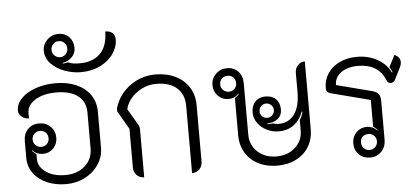

<svg xmlns="http://www.w3.org/2000/svg" viewBox="-56 -1007 2491 1139"><g transform="rotate(-5 1189.5 -437.0)"><path d="M72 -166V-266Q72 -310 98 -337Q124 -364 166 -364Q206 -364 233 -337Q260 -310 260 -271Q260 -233 235 -207.5Q210 -182 173 -182Q155 -182 138.5 -189Q122 -196 111 -209L108 -206Q122 -192 134 -184V-157Q134 -108 179 -76.5Q224 -45 295 -45Q366 -45 411.5 -85.5Q457 -126 457 -189V-404Q457 -468 411 -503Q365 -538 283 -538Q205 -538 156.5 -507.5Q108 -477 108 -428Q108 -409 110 -399Q84 -398 65.5 -413.5Q47 -429 47 -451Q47 -490 78.5 -522.5Q110 -555 164.5 -574Q219 -593 283 -593Q353 -593 406.5 -569.5Q460 -546 489.5 -503Q519 -460 519 -404V-189Q519 -135 489 -89.5Q459 -44 407.5 -17.5Q356 9 295 9Q231 9 180 -13.5Q129 -36 100.5 -76Q72 -116 72 -166ZM214 -271Q214 -292 200.5 -305.5Q187 -319 166 -319Q146 -319 132.5 -305.5Q119 -292 119 -271Q119 -252 133 -238Q147 -224 166 -224Q187 -224 200.5 -237.5Q214 -251 214 -271Z M231 -791Q231 -829 259 -856Q287 -883 324 -883Q365 -883 389.5 -857Q414 -831 414 -791Q414 -761 393 -738.5Q372 -716 336 -709L337 -705Q340 -705 350 -706.5Q360 -708 368 -710Q384 -703 399 -700.5Q414 -698 438 -698Q517 -698 560.5 -743Q604 -788 604 -873Q631 -873 646.5 -859.5Q662 -846 662 -818Q662 -778 635 -737.5Q608 -697 557 -671Q506 -645 438 -645Q393 -645 345 -662Q297 -679 264 -712.5Q231 -746 231 -791ZM371 -791Q371 -812 357.5 -826Q344 -840 324 -840Q304 -840 290.5 -826Q277 -812 277 -791Q277 -772 290.5 -758.5Q304 -745 324 -744Q343 -744 357 -758Q371 -772 371 -791Z M697 -55V-285L636 -390Q633 -396 633 -405Q633 -411 634 -414Q658 -494 725.5 -543.5Q793 -593 878 -593Q945 -593 997 -567.5Q1049 -542 1077.5 -496Q1106 -450 1106 -390V-55Q1106 -27 1088.5 -9Q1071 9 1044 9V-391Q1044 -460 1000.5 -498.5Q957 -537 878 -537Q814 -537 761 -498Q708 -459 694 -402L753 -302Q759 -291 759 -275V9Q733 9 715 -9Q697 -27 697 -55Z M1336 -190V-413Q1352 -422 1361 -435L1359 -437Q1334 -410 1298 -410Q1261 -410 1235.5 -436Q1210 -462 1210 -500Q1210 -539 1237 -566Q1264 -593 1304 -593Q1345 -593 1370.5 -566Q1396 -539 1396 -495V-189Q1396 -127 1440 -86.5Q1484 -46 1552 -46Q1620 -46 1664 -86Q1708 -126 1708 -188V-249Q1722 -271 1728 -296L1724 -299Q1706 -249 1669 -221Q1632 -193 1579 -193Q1540 -193 1506.5 -210Q1473 -227 1453 -255.5Q1433 -284 1433 -317Q1433 -358 1456 -382Q1479 -406 1517 -406Q1557 -406 1579.5 -383Q1602 -360 1602 -321Q1602 -287 1578.5 -267Q1555 -247 1514 -245V-241Q1536 -241 1547 -243Q1569 -237 1580 -237Q1642 -237 1675.5 -283.5Q1709 -330 1709 -417V-529Q1709 -556 1726 -574.5Q1743 -593 1768 -593V-190Q1768 -131 1741 -86Q1714 -41 1665 -16Q1616 9 1552 9Q1489 9 1440 -16Q1391 -41 1363.5 -86.5Q1336 -132 1336 -190ZM1351 -500Q1351 -521 1337.5 -534.5Q1324 -548 1304 -548Q1283 -548 1269.5 -534.5Q1256 -521 1256 -500Q1256 -480 1270 -466.5Q1284 -453 1304 -453Q1324 -453 1337.5 -466.5Q1351 -480 1351 -500ZM1560 -321Q1560 -339 1547.5 -351.5Q1535 -364 1517 -364Q1499 -364 1487 -351.5Q1475 -339 1475 -321Q1475 -303 1487 -291Q1499 -279 1517 -279Q1535 -279 1547.5 -291.5Q1560 -304 1560 -321Z M2138 -331 1902 -392Q1889 -396 1883.5 -403Q1878 -410 1878 -424Q1878 -473 1903.5 -511.5Q1929 -550 1974.5 -571.5Q2020 -593 2079 -593Q2146 -593 2200 -562.5Q2254 -532 2277 -482L2281 -484Q2275 -500 2265 -515L2301 -585Q2335 -570 2335 -539Q2335 -525 2328 -511L2292 -439Q2284 -421 2265 -421Q2257 -421 2250.5 -425.5Q2244 -430 2241 -439Q2201 -539 2079 -539Q2017 -539 1978.5 -511Q1940 -483 1940 -437L2153 -382Q2178 -375 2188.5 -361Q2199 -347 2199 -318V-89Q2199 -47 2172.5 -19Q2146 9 2106 9Q2064 9 2038 -17Q2012 -43 2012 -84Q2012 -122 2037.5 -148Q2063 -174 2100 -174Q2117 -174 2133.5 -167Q2150 -160 2161 -147L2163 -149Q2154 -163 2138 -171ZM2153 -84Q2153 -104 2139.5 -117.5Q2126 -131 2106 -131Q2084 -131 2071 -118.5Q2058 -106 2058 -84Q2058 -63 2071.5 -49.5Q2085 -36 2106 -36Q2126 -36 2139.5 -50Q2153 -64 2153 -84Z"/></g></svg>

Font: K2D ExtraLight
Style: Regular
Weight: 275
Designer: Katatrad Aksorn Co.,Ltd.
Foundry: Cadson Demak Co.,Ltd.
Version: Version 1.000; ttfautohint (v1.6)